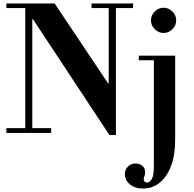

<svg xmlns="http://www.w3.org/2000/svg" viewBox="-20 -774 1132 1118"><path d="M617 12 172 -662H168V-28H278V0H17V-28H127V-727H17V-754H298L609 -289H613V-727H513V-754H755V-727H655V12ZM813 324Q766 324 736.5 299.5Q707 275 707 240Q707 213 725 195.5Q743 178 769 178Q791 178 808 191Q825 204 825 229Q825 243 821 252Q817 261 817 270Q817 279 822.5 284Q828 289 836 289Q851 289 863.5 269Q876 249 876 191V-423H788V-450H1000V41Q1000 130 975.5 193.5Q951 257 909 290.5Q867 324 813 324ZM932 -582Q903 -582 881 -604Q859 -626 859 -655Q859 -685 881 -707Q903 -729 932 -729Q962 -729 984 -707Q1006 -685 1006 -655Q1006 -626 984 -604Q962 -582 932 -582Z"/></svg>

Font: Libre Bodoni Medium
Style: Regular
Weight: 500
Designer: Pablo Impallari, Rodrigo Fuenzalida
Foundry: Impallari Type
Version: Version 2.005;gftools[0.9.23]